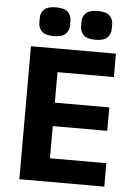

<svg xmlns="http://www.w3.org/2000/svg" viewBox="-60 -958 721 1004"><g transform="rotate(5 300.0 -456.0)"><path d="M80 0V-698H526V-575H230V-415H516V-292H230V-123H526V0ZM193 -761Q149 -761 131 -779.5Q113 -798 113 -824V-850Q113 -876 131 -894Q149 -912 193 -912Q238 -912 256 -894Q274 -876 274 -850V-824Q274 -798 256 -779.5Q238 -761 193 -761ZM413 -761Q368 -761 350 -779.5Q332 -798 332 -824V-850Q332 -876 350 -894Q368 -912 413 -912Q457 -912 475 -894Q493 -876 493 -850V-824Q493 -798 475 -779.5Q457 -761 413 -761Z"/></g></svg>

Font: Lilex Nerd Font
Style: Bold
Weight: 700
Designer: Mike Abbink, Paul van der Laan, Pieter van Rosmalen, Mikhael Khrustik
Foundry: Mikhael Khrustik
Version: Version 2.400; ttfautohint (v1.8.4.7-5d5b);Nerd Fonts 3.3.0